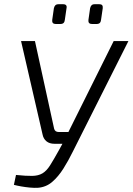

<svg xmlns="http://www.w3.org/2000/svg" viewBox="-20 -885 630 912"><path d="M590 -690 326 -165Q305 -122 281 -84Q257 -46 228 -21Q199 4 160 7Q143 8 122 6Q101 4 81 0.5Q61 -3 46 -7L56 -54Q104 -49 133 -49.5Q162 -50 181.5 -61.5Q201 -73 217.5 -99Q234 -125 259 -170L288 -223L298 -244L520 -690ZM146 -690 237 -274Q241 -258 259 -258H314L311 -202H239Q215 -202 200.5 -214Q186 -226 182 -247L80 -690ZM279 -865Q290 -865 294 -860Q298 -855 296 -846L288 -791Q287 -781 282 -776Q277 -771 266 -771H245Q226 -771 228 -790L236 -846Q238 -855 243 -860Q248 -865 259 -865ZM450 -865Q462 -865 465.5 -860Q469 -855 468 -846L460 -791Q459 -781 454 -776Q449 -771 438 -771H417Q398 -771 400 -790L408 -846Q410 -855 415 -860Q420 -865 430 -865Z"/></svg>

Font: Exo 2 Light
Style: Italic
Weight: 300
Italic angle: -8°
Designer: Natanael Gama
Foundry: Natanael Gama
Version: Version 2.010